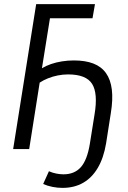

<svg xmlns="http://www.w3.org/2000/svg" viewBox="-20 -725 621 934"><path d="M284 189Q259 189 234.5 184Q210 179 190 170L218 108Q236 116 254.5 119.5Q273 123 289 123Q342 123 373 88.5Q404 54 417 -25L440 -169Q457 -271 428 -317Q399 -363 311 -363Q286 -363 261 -358Q236 -353 213.5 -344Q191 -335 173 -323L122 0H44L156 -705H442L430 -636H223L184 -393Q204 -405 228.5 -413.5Q253 -422 281.5 -426.5Q310 -431 339 -431Q395 -431 434 -416Q473 -401 495.5 -369.5Q518 -338 524 -289.5Q530 -241 519 -174L496 -27Q484 44 455.5 92Q427 140 384 164.5Q341 189 284 189Z"/></svg>

Font: Nunito Sans 10pt Condensed
Style: Italic
Weight: 400
Width: 3
Italic angle: -9°
Designer: Vernon Adams
Foundry: Vernon Adams
Version: Version 3.101;gftools[0.9.27]